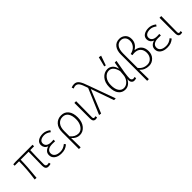

<svg xmlns="http://www.w3.org/2000/svg" viewBox="224 -2057 3537 3537"><g transform="rotate(-45 1992.5 -288.5)"><path d="M181.2 -439.9Q181.2 -285.2 151.9 2.9L106 0Q140.1 -235.8 140.1 -439.9H24.9V-476.1L91.8 -480H530.8V-439.9H431.2Q423.3 -274.9 422.9 -76.2Q422.9 -27.3 469.2 -26.9Q478 -26.9 509.8 -33.2L517.1 2.9Q489.3 12.2 455.1 12.2Q381.8 12.2 381.8 -80.6Q381.8 -173.3 388.2 -439.9Z M798.8 12.2Q711.9 12.2 660.2 -26.9Q608.4 -65.9 608.4 -129.9Q608.4 -179.7 637.9 -210.4Q667.5 -241.2 711.4 -252.9V-256.8Q674.3 -271 654.1 -301Q633.8 -331.1 633.8 -368.2Q633.8 -427.2 682.1 -459.7Q730.5 -492.2 806.6 -492.2Q882.8 -492.2 952.6 -438L932.6 -405.8Q869.6 -454.1 809.6 -454.1Q749.5 -454.1 714.6 -431.2Q679.7 -408.2 679.7 -365.2Q679.7 -322.3 712.6 -296.1Q745.6 -270 814.5 -270Q832.5 -270 870.6 -272.9V-231.9Q842.8 -233.9 800.8 -233.9Q730 -233.9 691.9 -207Q653.8 -180.7 653.8 -131.8Q653.8 -83 693.6 -54.4Q733.4 -25.9 807.6 -25.9Q881.8 -25.9 949.7 -83L971.7 -49.8Q929.7 -15.6 890.9 -1.7Q852.1 12.2 798.8 12.2Z M1277.3 -26.9Q1342.3 -26.9 1386.7 -88.9Q1431.2 -150.9 1431.2 -246.1Q1431.2 -341.3 1393.8 -397.2Q1356.4 -453.1 1284.2 -453.1Q1211.9 -453.1 1167 -400.1Q1122.1 -347.2 1122.1 -245.1V-107.9Q1188.5 -26.9 1277.3 -26.9ZM1079.1 180.2V-254.9Q1079.1 -367.7 1136.7 -429.9Q1194.3 -492.2 1285.2 -492.2Q1376 -492.2 1426.8 -426.8Q1477.5 -362.3 1477.3 -246.1Q1477.1 -129.9 1418.2 -58.8Q1359.4 12.2 1273.4 12.2Q1187.5 12.2 1121.1 -64.9Q1122.1 -27.8 1124 180.2Z M1686 12.2Q1621.1 12.2 1620.6 -69.8V-480H1666Q1663.1 -270 1662.6 -64Q1662.6 -26.9 1691.9 -26.9Q1703.1 -26.9 1720.7 -33.2L1728 2.9Q1710 12.2 1686 12.2Z M1857.4 -691.9Q1829.6 -691.9 1799.8 -675.8L1785.6 -714.8Q1821.8 -731 1861.8 -731Q1921.9 -731 1958 -681.2Q1994.1 -631.3 2030.8 -520L2218.8 0H2173.3L2017.6 -442.9H2013.7L1830.6 6.8L1784.7 0L1995.6 -496.1L1987.8 -521Q1959 -611.8 1930.7 -651.9Q1902.3 -691.9 1857.4 -691.9Z M2485.4 -566.9 2533.7 -756.8 2584.5 -747.1 2518.6 -559.1ZM2326.7 -233.4Q2326.2 -135.7 2363.3 -81.1Q2400.4 -26.9 2461.9 -26.9Q2523.4 -26.9 2570.8 -79.6Q2618.2 -132.3 2623.5 -204.1L2631.3 -297.9Q2595.2 -452.6 2490.7 -453.1Q2423.8 -453.1 2375 -392.1Q2326.2 -331.1 2326.7 -233.4ZM2460.4 12.2Q2378.4 12.2 2329.6 -49.8Q2280.3 -111.8 2280.3 -230.5Q2280.3 -349.1 2341.3 -420.4Q2402.3 -491.7 2489.7 -492.2Q2543 -492.2 2585.9 -457Q2628.9 -421.9 2646.5 -348.1H2649.4L2672.4 -480H2716.3Q2657.2 -173.8 2657.7 -80.1Q2658.2 -57.1 2671.9 -42Q2685.5 -26.9 2703.1 -26.9Q2720.7 -26.9 2740.7 -35.2L2748.5 1Q2724.6 12.2 2692.4 12.2Q2660.2 12.7 2637.2 -15.6Q2614.7 -43.9 2622.6 -96.2H2619.6Q2560.5 12.2 2460.4 12.2Z M3073.2 -26.9Q3135.3 -26.9 3176.8 -72.3Q3218.3 -118.2 3218.3 -190.4Q3218.3 -262.7 3176.8 -306.6Q3135.3 -350.6 3056.2 -351.1Q3028.3 -351.1 3000 -345.2L2991.2 -382.8Q3073.2 -401.4 3114.7 -452.1Q3156.2 -502.9 3156.2 -563.5Q3156.2 -624 3122.6 -658.7Q3088.9 -693.4 3039.1 -692.9Q2975.1 -692.9 2938 -642.1Q2900.9 -591.3 2899.9 -493.2V-111.8Q2966.3 -26.9 3073.2 -26.9ZM2856.9 180.2V-505.9Q2856.9 -607.9 2903.8 -669.4Q2950.7 -731 3038.1 -731Q3106 -731 3153.8 -687Q3201.7 -643.1 3201.2 -564Q3201.2 -452.1 3096.2 -387.2V-382.8Q3176.3 -374 3220.2 -322.3Q3264.2 -270.5 3264.2 -184.6Q3264.2 -99.1 3209.5 -43.5Q3154.8 12.2 3078.1 12.2Q2968.3 12.2 2897.9 -65.9Q2900.9 58.1 2900.9 180.2Z M3554.2 12.2Q3467.3 12.2 3415.5 -26.9Q3363.8 -65.9 3363.8 -129.9Q3363.8 -179.7 3393.3 -210.4Q3422.9 -241.2 3466.8 -252.9V-256.8Q3429.7 -271 3409.4 -301Q3389.2 -331.1 3389.2 -368.2Q3389.2 -427.2 3437.5 -459.7Q3485.8 -492.2 3562 -492.2Q3638.2 -492.2 3708 -438L3688 -405.8Q3625 -454.1 3564.9 -454.1Q3504.9 -454.1 3470 -431.2Q3435.1 -408.2 3435.1 -365.2Q3435.1 -322.3 3468 -296.1Q3501 -270 3569.8 -270Q3587.9 -270 3626 -272.9V-231.9Q3598.1 -233.9 3556.2 -233.9Q3485.4 -233.9 3447.3 -207Q3409.2 -180.7 3409.2 -131.8Q3409.2 -83 3449 -54.4Q3488.8 -25.9 3563 -25.9Q3637.2 -25.9 3705.1 -83L3727.1 -49.8Q3685.1 -15.6 3646.2 -1.7Q3607.4 12.2 3554.2 12.2Z M3903.8 12.2Q3838.9 12.2 3838.4 -69.8V-480H3883.8Q3880.9 -270 3880.4 -64Q3880.4 -26.9 3909.7 -26.9Q3920.9 -26.9 3938.5 -33.2L3945.8 2.9Q3927.7 12.2 3903.8 12.2Z"/></g></svg>

Font: SourceSansPro-Light
Style: Regular
Weight: 300
Designer: Paul D. Hunt
Foundry: Adobe Systems Incorporated
Version: Version 2.020;PS 2.0;hotconv 1.0.86;makeotf.lib2.5.63406